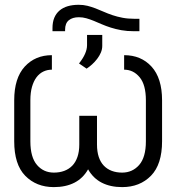

<svg xmlns="http://www.w3.org/2000/svg" viewBox="-20 -759 723 789"><path d="M38.4 -178.6V-346.9Q38.4 -437.9 81.7 -485.4Q125 -532.3 193.2 -532.3V-472.7Q174 -472.7 157.8 -464.8Q141.7 -457 130 -441.4Q118.3 -425.8 111.5 -402.2Q104.8 -378.6 104.8 -346.9V-178.6Q104.8 -112.6 132.1 -81Q159.1 -49.7 201.3 -49.7Q224.8 -49.7 244 -56.8Q263.1 -63.9 277 -78.1Q290.8 -92.3 298.3 -114.2Q305.8 -136 305.8 -165.1V-283H378.6V-165.1Q378.6 -136 385.8 -114.2Q393.1 -92.3 406.8 -78.1Q420.5 -63.9 439.5 -56.8Q458.5 -49.7 481.9 -49.7Q524.1 -49.7 551.8 -81Q579.5 -112.6 579.5 -178.6V-346.9Q579.5 -410.5 554 -441.4Q528.1 -472.7 490.1 -472.7V-532.3Q559.7 -532.3 602.6 -485.4Q646 -437.9 646 -346.9V-178.6Q646 -83.5 600.5 -36.9Q554.7 9.9 481.9 9.9Q433.6 9.9 398.1 -8.3Q362.6 -26.6 342 -63.2Q321.4 -26.6 285.9 -8.3Q250.4 9.9 201.3 9.9Q129.3 9.9 83.5 -36.9Q38.4 -83.1 38.4 -178.6ZM303.3 -739.3Q322.4 -739.3 339.5 -735.1Q356.5 -730.8 373 -724.4Q389.6 -718 406.4 -710.6Q423.3 -703.1 442.3 -696.7Q461.3 -690.3 483.1 -686.1Q505 -681.8 531.6 -681.8H552.9V-630.7H530.9Q502.1 -630.7 478.7 -634.9Q455.3 -639.2 435.2 -645.6Q415.1 -652 398.1 -659.4Q381 -666.9 365.4 -673.3Q349.8 -679.7 334.9 -683.9Q320 -688.2 304 -688.2Q278.1 -688.2 262.8 -675.8Q247.5 -663.4 247.5 -636.7V-630.7H195.7V-643.8Q195.7 -668 203.1 -685.9Q210.6 -703.8 224.6 -715.7Q238.6 -727.6 258.5 -733.5Q278.4 -739.3 303.3 -739.3ZM337.7 -573.2V-615.4H400.2V-570.3Q400.2 -556.5 394.4 -542.8Q388.5 -529.1 379.1 -516.9Q369.7 -504.6 358.3 -494.3Q346.9 -484 335.9 -476.9L304.7 -498.2Q337.7 -539.8 337.7 -573.2Z"/></svg>

Font: Inter P Light
Style: Regular
Weight: 300
Designer: Rasmus Andersson
Foundry: rsms
Version: Version 3.018;git-588b23468